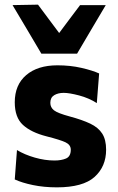

<svg xmlns="http://www.w3.org/2000/svg" viewBox="-20 -793 506 826"><path d="M224.5 13Q169 13 122 3.2Q75 -6.5 43.5 -21L53 -147.5Q86 -127.5 129.8 -115Q173.5 -102.5 214.5 -102.5Q244 -102.5 264.2 -111.2Q284.5 -120 284.5 -149Q284.5 -170 261.8 -180.8Q239 -191.5 180 -206.5Q113.5 -223.5 78.5 -255.8Q43.5 -288 43.5 -353Q43.5 -428 92.8 -470Q142 -512 227 -512Q282.5 -512 330.2 -501Q378 -490 406.5 -477L396.5 -349.5Q362 -371.5 320 -382.5Q278 -393.5 254 -393.5Q230 -393.5 213.2 -383.5Q196.5 -373.5 196.5 -350.5Q196.5 -331 212.2 -318.5Q228 -306 280 -292Q334 -277.5 368.5 -261Q403 -244.5 419.8 -218.2Q436.5 -192 436.5 -149Q436.5 -76.5 386.8 -31.8Q337 13 224.5 13ZM158 -562Q126.5 -615 95.8 -667.2Q65 -719.5 34 -771L143.5 -773Q166 -742.5 188.8 -712.2Q211.5 -682 234.5 -651Q257 -681.5 279.5 -711.2Q302 -741 324.5 -771H435Q404.5 -719.5 373.5 -667.2Q342.5 -615 311.5 -562Z"/></svg>

Font: Commissioner
Style: Bold
Weight: 700
Designer: Kostas Bartsokas
Foundry: Kostas Bartsokas
Version: Version 1.000; ttfautohint (v1.8.3)